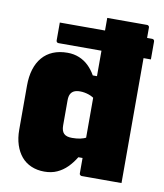

<svg xmlns="http://www.w3.org/2000/svg" viewBox="-85 -819 769 899"><g transform="rotate(10 300.0 -370.0)"><path d="M137 -690H576Q581 -690 584 -687Q587 -684 587 -679Q587 -657 587 -636.5Q587 -616 587 -594H148Q143 -594 140 -597Q137 -600 137 -605Q137 -627 137 -647.5Q137 -668 137 -690ZM198 -557Q228 -557 253.5 -546.5Q279 -536 298.5 -517Q318 -498 332 -473H365V-360Q349 -375 328 -382Q307 -389 287 -389Q269 -389 258 -383.5Q247 -378 241.5 -367Q236 -356 236 -338V-218Q236 -205 239 -195.5Q242 -186 248 -180Q254 -174 263.5 -171Q273 -168 287 -168Q308 -168 325.5 -171.5Q343 -175 356.5 -183Q370 -191 381 -202V-84H332Q315 -56 294 -35Q273 -14 246.5 -2Q220 10 186 10Q152 10 124 -2Q96 -14 77 -36.5Q58 -59 47.5 -91Q37 -123 37 -163V-373Q37 -416 47.5 -450Q58 -484 78.5 -508Q99 -532 129 -544.5Q159 -557 198 -557ZM541 -750Q545 -750 547 -748.5Q549 -747 550.5 -745Q552 -743 552 -739Q552 -662 552 -584.5Q552 -507 552 -429Q552 -351 552 -273.5Q552 -196 552 -118Q552 -89 552 -59.5Q552 -30 552 0Q535 0 510 0Q485 0 458 0Q431 0 406 0Q381 0 363 0Q360 0 357.5 -1.5Q355 -3 353.5 -5Q352 -7 352 -11Q352 -91 352 -170.5Q352 -250 352 -330Q352 -410 352 -490Q352 -570 352 -649Q352 -677 352 -702Q352 -727 352 -750Q370 -750 395 -750Q420 -750 447 -750Q474 -750 499 -750Q524 -750 541 -750Z"/></g></svg>

Font: Recursive Monospace Black
Style: Regular
Weight: 900
Version: Version 1.047